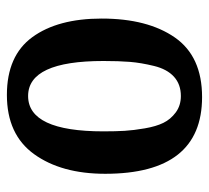

<svg xmlns="http://www.w3.org/2000/svg" viewBox="-44 -526 592 543"><g transform="rotate(-90 251.5 -254.0)"><path d="M255 -530Q366 -530 418.5 -458Q471 -386 471 -262Q471 -132 417.5 -55Q364 22 249 22Q32 22 32 -252Q32 -376 87.5 -453Q143 -530 255 -530ZM252 -38Q285 -38 306.5 -57.5Q328 -77 337 -114Q346 -151 348.5 -182Q351 -213 351 -257Q351 -470 252 -470Q152 -470 152 -257Q152 -222 153.5 -197Q155 -172 160.5 -140Q166 -108 176 -87.5Q186 -67 205.5 -52.5Q225 -38 252 -38Z"/></g></svg>

Font: Sansita
Style: Regular
Weight: 400
Designer: Pablo Cosgaya
Foundry: Omnibus-Type
Version: Version 1.006;hotconv 1.0.109;makeotfexe 2.5.65596